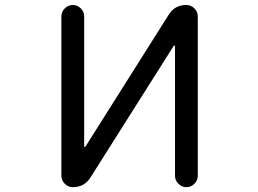

<svg xmlns="http://www.w3.org/2000/svg" viewBox="-20 -775 1040 774"><path d="M777.3 -66.4Q777.3 -47.9 763.7 -34.2Q750 -20.5 731.4 -20.5Q712.9 -20.5 699.2 -34.2Q685.5 -47.9 685.5 -66.4V-588.9Q685.5 -590.8 683.6 -591.3Q681.6 -591.8 680.7 -590.8L344.7 -59.6Q320.3 -20.5 273.4 -20.5Q254.9 -20.5 241.2 -34.2Q227.5 -47.9 227.5 -66.4V-709Q227.5 -727.5 241.2 -741.2Q254.9 -754.9 273.4 -754.9Q292 -754.9 305.7 -741.2Q319.3 -727.5 319.3 -709V-185.5Q319.3 -183.6 321.3 -183.1Q323.2 -182.6 324.2 -183.6L660.2 -715.8Q684.6 -754.9 730.5 -754.9Q750 -754.9 763.7 -741.2Q777.3 -727.5 777.3 -709Z"/></svg>

Font: Rounded-X Mgen+ 1mn regular
Style: Regular
Weight: 400
Designer: [Source Han Sans]
Ryoko NISHIZUKA  (kana & ideographs); Paul D. Hunt (Latin, Greek & Cyrillic); Wenlong ZHANG  (bopomofo
Version: Version 1.059.20150602